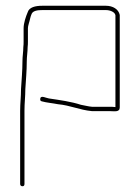

<svg xmlns="http://www.w3.org/2000/svg" viewBox="-20 -648 486 667"><path d="M348 -628H127C103 -628 81 -623 76 -605C70 -591 62 -568 62 -550V-504C62 -498 62 -491 61 -484C61 -468 58 -452 58 -435C58 -403 55 -371 53 -338C53 -311 50 -289 50 -263V-9C50 -4 53 -1 58 -1C63 -1 65 -4 65 -9V-263C65 -291 68 -312 68 -338C70 -371 73 -402 73 -435C73 -451 76 -468 76 -484C77 -491 77 -498 77 -504V-550C77 -554 78 -559 80 -566C84 -578 85 -589 90 -600C95 -611 111 -613 127 -613H348C361 -613 379 -607 381 -595V-276C374 -277 367 -277 360 -277H300C287 -278 273 -282 261 -284C227 -295 190 -300 150 -306C141 -307 122 -318 120 -306C119 -301 120 -297 125 -296C143 -291 161 -290 181 -286C225 -282 256 -266 299 -262H360C377 -262 396 -257 396 -275V-596C392 -616 372 -628 348 -628Z"/></svg>

Font: Electronic
Style: UltTh
Weight: 100
Version: Version 1.011